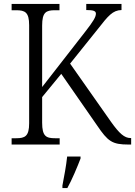

<svg xmlns="http://www.w3.org/2000/svg" viewBox="-20 -734 686 975"><path d="M39 0H283V-32H260C214 -32 194 -42 194 -111V-241L291 -359L473 -97C528 -16 549 0 633 0H646V-33H643C612 -33 586 -56 544 -115L336 -411L478 -588C529 -653 552 -682 597 -683V-714H418V-683C452 -683 467 -679 467 -665C467 -648 455 -627 412 -572L194 -292V-604C194 -672 214 -682 259 -682H282V-714H39V-682H62C107 -682 128 -672 128 -606V-108C128 -42 107 -32 62 -32H39ZM297 208V221H322C345 180 373 113 389 71V61H321C316 109 306 161 297 208Z"/></svg>

Font: Noto Serif Thai SemiCondensed Light
Style: Regular
Weight: 300
Width: 4
Designer: Monotype Design Team
Foundry: Monotype Imaging Inc.
Version: Version 2.002